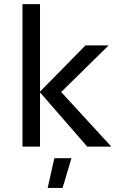

<svg xmlns="http://www.w3.org/2000/svg" viewBox="-20 -710 590 930"><path d="M519 0H402.3L173.8 -262.7V0H88.9V-689.9H173.8V-266.1L394 -490.2H506.3L276.4 -264.2ZM326.2 56.2 283.2 200.2H210.9L243.2 56.2Z"/></svg>

Font: Code New Roman
Style: Regular
Weight: 400
Monospace: yes
Designer: Sam Radian
Foundry: Code New Roman
Version: Version 2.00 November 29, 2014